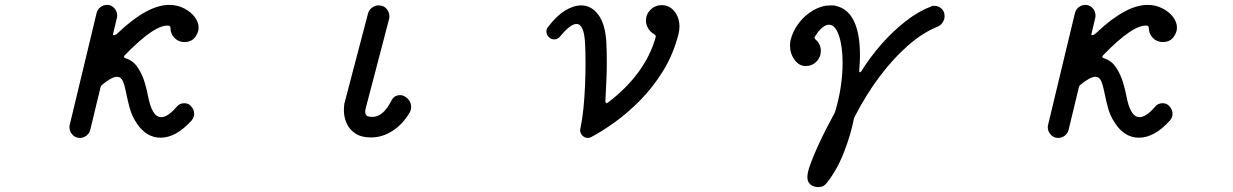

<svg xmlns="http://www.w3.org/2000/svg" viewBox="-20 -539 5040 785"><path d="M734 -504Q761 -490 776.5 -469Q792 -448 792 -426Q792 -413 786 -401Q771 -367 734 -367Q710 -367 693.5 -384Q677 -401 677 -424Q677 -433 670 -434Q614 -441 490 -313Q487 -310 487 -307Q487 -303 493 -301Q525 -291 543.5 -262.5Q562 -234 571.5 -202Q581 -170 585 -148Q601 -60 639 -60Q666 -60 702 -102Q714 -117 733 -117Q749 -117 759 -107Q774 -92 774 -73Q774 -59 763 -46Q700 24 636 24Q608 24 583.5 9.5Q559 -5 539 -35Q519 -65 510 -98.5Q501 -132 495.5 -160.5Q490 -189 482.5 -207Q475 -225 458 -225Q437 -225 397 -192Q392 -188 391 -182L349 -8Q345 7 333 16Q321 25 306 25Q288 25 276 11.5Q264 -2 264 -18Q264 -20 264 -23Q264 -26 265 -28L375 -486Q379 -501 391 -510Q403 -519 418 -519Q435 -519 447 -506Q459 -493 459 -476Q459 -474 459 -471Q459 -468 458 -466L442 -399V-398Q442 -395 445 -395Q453 -395 465 -407Q584 -519 672 -519Q706 -519 734 -504Z M1497 23Q1457 23 1432.5 6.5Q1408 -10 1397 -35.5Q1386 -61 1386 -88Q1386 -98 1387 -108Q1388 -118 1391 -127L1485 -485Q1489 -499 1501.5 -508Q1514 -517 1528 -517Q1548 -517 1560 -503.5Q1572 -490 1572 -473Q1572 -466 1571 -462L1477 -103Q1476 -97 1474.5 -92Q1473 -87 1473 -83Q1473 -66 1486 -63Q1490 -62 1494 -61.5Q1498 -61 1502 -61Q1547 -61 1580 -127Q1591 -150 1616 -150Q1627 -150 1636 -144Q1661 -128 1661 -101Q1661 -90 1655 -79Q1627 -31 1585 -4Q1543 23 1497 23Z M2396 22Q2390 25 2383 25Q2369 25 2359 13Q2349 1 2353 -15Q2361 -51 2365.5 -97Q2370 -143 2372 -191Q2374 -239 2374 -281Q2374 -305 2373.5 -325.5Q2373 -346 2372 -362Q2368 -441 2337 -441Q2312 -441 2270 -390Q2261 -378 2245 -378Q2234 -378 2227 -385Q2214 -395 2214 -410Q2214 -421 2221 -429Q2255 -474 2290 -495.5Q2325 -517 2356 -517Q2398 -517 2426.5 -478.5Q2455 -440 2459 -366Q2460 -347 2460.5 -327Q2461 -307 2461 -287Q2461 -245 2459 -204Q2457 -163 2455 -125Q2455 -120 2458.5 -118Q2462 -116 2466 -120Q2541 -177 2590.5 -244.5Q2640 -312 2661 -388V-390Q2661 -396 2655 -399Q2640 -407 2630.5 -422.5Q2621 -438 2621 -455Q2621 -481 2640 -499.5Q2659 -518 2685 -518Q2717 -518 2737.5 -492.5Q2758 -467 2758 -430Q2758 -423 2757 -415Q2756 -407 2754 -399Q2733 -317 2691 -249Q2649 -181 2597 -128.5Q2545 -76 2492.5 -38.5Q2440 -1 2396 22Z M3305 222Q3281 212 3281 185Q3281 166 3293 133Q3305 100 3322.5 61.5Q3340 23 3358 -12Q3376 -47 3389 -71Q3391 -74 3392 -76Q3393 -78 3394 -81Q3410 -133 3417.5 -184.5Q3425 -236 3425 -281Q3425 -349 3410 -393.5Q3395 -438 3369 -438Q3353 -438 3334 -419Q3329 -414 3323.5 -406.5Q3318 -399 3312 -390Q3310 -386 3310 -385Q3310 -382 3314 -378Q3336 -359 3336 -331Q3336 -305 3318 -287Q3300 -269 3274 -269Q3247 -269 3228.5 -294.5Q3210 -320 3210 -353Q3210 -358 3210.5 -363.5Q3211 -369 3212 -374Q3222 -414 3247.5 -446.5Q3273 -479 3307 -498Q3341 -517 3375 -517Q3380 -517 3386 -517Q3392 -517 3397 -515Q3447 -504 3471.5 -452.5Q3496 -401 3496 -314Q3496 -284 3493 -251V-248Q3493 -244 3495.5 -243.5Q3498 -243 3501 -247Q3537 -305 3583.5 -358Q3630 -411 3682.5 -452Q3735 -493 3788 -513Q3791 -515 3794.5 -515Q3798 -515 3801 -515Q3817 -515 3829.5 -503.5Q3842 -492 3842 -473Q3842 -459 3833.5 -446.5Q3825 -434 3811 -429Q3752 -405 3692.5 -353Q3633 -301 3577.5 -227.5Q3522 -154 3475 -63Q3472 -57 3471 -53Q3458 14 3430 85Q3402 156 3361 208Q3348 226 3326 226Q3314 226 3305 222Z M4734 -504Q4761 -490 4776.5 -469Q4792 -448 4792 -426Q4792 -413 4786 -401Q4771 -367 4734 -367Q4710 -367 4693.5 -384Q4677 -401 4677 -424Q4677 -433 4670 -434Q4614 -441 4490 -313Q4487 -310 4487 -307Q4487 -303 4493 -301Q4525 -291 4543.5 -262.5Q4562 -234 4571.5 -202Q4581 -170 4585 -148Q4601 -60 4639 -60Q4666 -60 4702 -102Q4714 -117 4733 -117Q4749 -117 4759 -107Q4774 -92 4774 -73Q4774 -59 4763 -46Q4700 24 4636 24Q4608 24 4583.5 9.5Q4559 -5 4539 -35Q4519 -65 4510 -98.5Q4501 -132 4495.5 -160.5Q4490 -189 4482.5 -207Q4475 -225 4458 -225Q4437 -225 4397 -192Q4392 -188 4391 -182L4349 -8Q4345 7 4333 16Q4321 25 4306 25Q4288 25 4276 11.5Q4264 -2 4264 -18Q4264 -20 4264 -23Q4264 -26 4265 -28L4375 -486Q4379 -501 4391 -510Q4403 -519 4418 -519Q4435 -519 4447 -506Q4459 -493 4459 -476Q4459 -474 4459 -471Q4459 -468 4458 -466L4442 -399V-398Q4442 -395 4445 -395Q4453 -395 4465 -407Q4584 -519 4672 -519Q4706 -519 4734 -504Z"/></svg>

Font: Kiwi Maru Medium
Style: Regular
Weight: 500
Designer: Hiroki-Chan
Version: Version 1.100